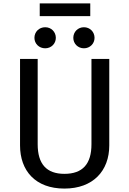

<svg xmlns="http://www.w3.org/2000/svg" viewBox="-20 -1088 755 1121"><path d="M507 -994V-1068H212V-994ZM244 -929C208 -929 181 -902 181 -867C181 -833 208 -806 244 -806C279 -806 306 -833 306 -867C306 -902 279 -929 244 -929ZM470 -929C435 -929 408 -902 408 -867C408 -833 435 -806 470 -806C505 -806 532 -833 532 -867C532 -902 505 -929 470 -929ZM618 -744H514V-246C514 -131 463 -73 356 -73C251 -73 200 -131 200 -246V-744H97V-239C97 -91 187 13 356 13C524 13 618 -91 618 -239Z"/></svg>

Font: Glow Sans SC Normal Medium
Style: Regular
Weight: 600
Designer: Ryoko NISHIZUKA (kana, bopomofo & ideographs); Paul D. Hunt (Latin, Greek & Cyrillic); Sandoll Communications, Soo-young
Version: Version 0.93